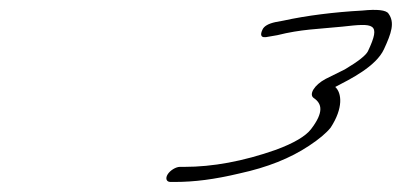

<svg xmlns="http://www.w3.org/2000/svg" viewBox="-20 -657 800 382"><path d="M313.5 -310C308.6 -302 311.1 -295 319.1 -295H328.1C366.1 -295 406.6 -300 456.8 -312C511.9 -324 557.3 -342 594.9 -367C614.6 -380 628.9 -392 637.8 -403C663.3 -442 660.1 -472 647 -484C677.9 -500 728.2 -525 743.9 -559C758.7 -591 766 -612 752.9 -630C748.3 -637 730.3 -639 700.9 -636C645.4 -633 589.6 -626 544.1 -616L527.9 -613C514.1 -610 505.2 -605 502.2 -598C497.5 -588 497.6 -580 514.3 -584L531.7 -587C579.6 -599 612 -599 661.1 -604C723.5 -611 739 -612 712 -555C708 -547 693.1 -535 666.2 -519C651.8 -512 639.8 -506 627.9 -500C605.2 -488 594 -469 604.2 -462C620.5 -451 624.9 -434 598.8 -400C588.1 -386 564.3 -372 529 -359C463.8 -336 402.9 -325 346.9 -325H337.9C329.9 -325 318.4 -318 313.5 -310Z"/></svg>

Font: MewTooHand
Style: UltimateItaWide
Weight: 400
Designer: Mew Too, Robert Jablonski
Version: Version 0.77